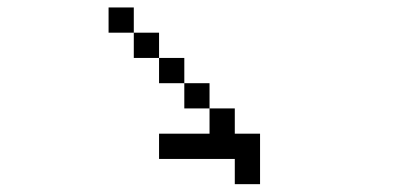

<svg xmlns="http://www.w3.org/2000/svg" viewBox="-20 -753 1040 507"><path d="M533.3 -466.7H600V-400H666.7V-266.7H600V-333.3H400V-400H533.3ZM533.3 -533.3V-466.7H466.7V-533.3ZM333.3 -733.3V-666.7H266.7V-733.3ZM333.3 -666.7H400V-600H333.3ZM400 -600H466.7V-533.3H400Z"/></svg>

Font: Galmuri14 Regular
Style: Regular
Weight: 400
Designer: Lee Minseo (quiple)
Version: Version 2.399;hotconv 1.1.1;makeotfexe 2.6.0 DEVELOPMENT